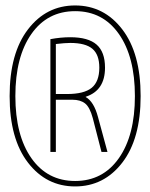

<svg xmlns="http://www.w3.org/2000/svg" viewBox="-20 -710 540 690"><path d="M288.1 -362.3V-361.3Q317.4 -344.7 332 -290L366.2 -164.1H344.7L313.5 -285.2Q302.7 -325.2 285.6 -338.4Q268.6 -351.6 240.2 -351.6H180.7V-164.1H161.1V-569.3Q198.2 -576.2 232.4 -576.2Q296.9 -576.2 327.1 -549.8Q357.4 -523.4 357.4 -466.8Q357.4 -384.8 288.1 -362.3ZM419.4 -125.5Q353.5 -40 250 -40Q146.5 -40 80.6 -125.5Q14.6 -210.9 14.6 -364.7Q14.6 -518.6 80.6 -604.5Q146.5 -690.4 250 -690.4Q353.5 -690.4 419.4 -604.5Q485.4 -518.6 485.4 -364.7Q485.4 -210.9 419.4 -125.5ZM92.8 -141.6Q150.4 -59.6 250 -59.6Q349.6 -59.6 407.2 -141.6Q464.8 -223.6 464.8 -364.7Q464.8 -505.9 407.2 -587.9Q349.6 -669.9 250 -669.9Q150.4 -669.9 92.8 -587.9Q35.2 -505.9 35.2 -364.7Q35.2 -223.6 92.8 -141.6ZM180.7 -372.1H220.7Q282.2 -372.1 309.6 -394.5Q336.9 -417 336.9 -466.8Q336.9 -513.7 312 -534.7Q287.1 -555.7 232.4 -555.7Q213.9 -555.7 180.7 -551.8Z"/></svg>

Font: Mgen+ 1m thin
Style: Regular
Weight: 100
Designer: [Source Han Sans]
Ryoko NISHIZUKA  (kana & ideographs); Paul D. Hunt (Latin, Greek & Cyrillic); Wenlong ZHANG  (bopomofo
Version: Version 1.059.20150602